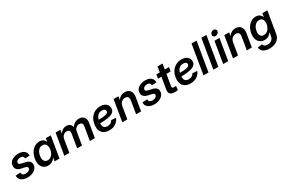

<svg xmlns="http://www.w3.org/2000/svg" viewBox="171 -2342 6191 4151"><g transform="rotate(-30 3266.5 -267.0)"><path d="M225.1 11.7Q164.1 11.7 117.7 -6.3Q71.3 -24.4 45.2 -58.6Q19 -92.8 17.6 -141.6Q17.1 -145 17.1 -147.9Q17.1 -150.9 17.6 -154.3L138.2 -160.6Q138.7 -121.1 161.4 -102.1Q184.1 -83 228.5 -83Q258.8 -83 284.7 -92Q310.5 -101.1 326.9 -117.7Q343.3 -134.3 344.2 -156.2Q345.2 -175.8 330.6 -188.2Q315.9 -200.7 285.2 -207.5L198.2 -226.1Q130.9 -241.2 97.4 -276.6Q64 -312 66.9 -365.2Q68.8 -418.5 100.8 -457.3Q132.8 -496.1 185.3 -517.3Q237.8 -538.6 300.8 -538.6Q389.6 -538.6 440.7 -500.5Q491.7 -462.4 495.6 -398.9Q496.1 -394 496.1 -388.9Q496.1 -383.8 495.6 -378.4L380.9 -372.6Q381.3 -405.8 360.8 -425.3Q340.3 -444.8 299.3 -444.8Q271 -444.8 246.8 -435.3Q222.7 -425.8 208 -409.4Q193.4 -393.1 191.9 -372.1Q190.9 -352.5 205.1 -340.1Q219.2 -327.6 251.5 -320.3L340.8 -300.8Q409.7 -286.1 442.4 -252.9Q475.1 -219.7 472.2 -168Q470.7 -127 450.7 -93.8Q430.7 -60.5 396.7 -36.9Q362.8 -13.2 318.6 -0.7Q274.4 11.7 225.1 11.7Z M739.3 10.3Q673.3 10.3 628.2 -23.4Q583 -57.1 564.7 -118.7Q546.4 -180.2 560.5 -264.2Q574.7 -349.1 613.8 -410.4Q652.8 -471.7 709 -504.9Q765.1 -538.1 829.6 -538.1Q869.6 -538.1 897.9 -525.9Q926.3 -513.7 944.1 -493.4Q961.9 -473.1 971.2 -448.7H974.6L987.8 -529.3H1110.8L1023.4 0H900.9L914.6 -81.5H910.2Q892.6 -56.2 867.7 -35.4Q842.8 -14.6 810.8 -2.2Q778.8 10.3 739.3 10.3ZM788.1 -93.3Q829.1 -93.3 861.8 -114.7Q894.5 -136.2 917 -174.8Q939.5 -213.4 947.8 -264.6Q956.1 -316.4 946.5 -354.5Q937 -392.6 911.1 -413.6Q885.3 -434.6 844.2 -434.6Q804.2 -434.6 772 -413.8Q739.7 -393.1 718 -355Q696.3 -316.9 687.5 -264.6Q678.7 -212.4 688 -173.8Q697.3 -135.3 722.7 -114.3Q748 -93.3 788.1 -93.3Z M1144 0 1231.4 -529.3H1350.6L1333.5 -408.2L1323.2 -412.1Q1343.8 -456.5 1372.6 -484.4Q1401.4 -512.2 1434.8 -525.4Q1468.3 -538.6 1502 -538.6Q1543.5 -538.6 1573.5 -521.5Q1603.5 -504.4 1619.9 -473.6Q1636.2 -442.9 1637.7 -401.4L1623 -409.7Q1640.6 -451.7 1670.2 -480.5Q1699.7 -509.3 1737.1 -523.9Q1774.4 -538.6 1815.4 -538.6Q1866.2 -538.6 1903.1 -516.4Q1939.9 -494.1 1957 -451.7Q1974.1 -409.2 1963.9 -348.6L1906.2 0H1781.2L1837.4 -338.4Q1843.3 -372.6 1834.7 -393.3Q1826.2 -414.1 1807.6 -423.3Q1789.1 -432.6 1764.6 -432.6Q1731.9 -432.6 1705.3 -418.2Q1678.7 -403.8 1661.6 -379.4Q1644.5 -355 1639.6 -324.2L1585.9 0H1464.4L1521 -344.2Q1528.3 -386.7 1508.1 -409.7Q1487.8 -432.6 1449.7 -432.6Q1420.4 -432.6 1393.1 -418.7Q1365.7 -404.8 1346.4 -378.4Q1327.1 -352.1 1320.8 -315.4L1269 0Z M2265.6 11.7Q2195.8 11.7 2144.5 -14.4Q2093.3 -40.5 2066.7 -91.8Q2040 -143.1 2043 -219.2Q2045.4 -288.6 2068.6 -347.2Q2091.8 -405.8 2132.6 -449Q2173.3 -492.2 2227.8 -516.1Q2282.2 -540 2346.7 -540Q2402.8 -540 2446.3 -522Q2489.7 -503.9 2514.6 -469.5Q2539.6 -435.1 2539.6 -385.3Q2539.6 -334.5 2511.5 -301.8Q2483.4 -269 2428.2 -251Q2373 -232.9 2291.3 -225.6Q2209.5 -218.3 2102.1 -218.3L2116.2 -301.8Q2208 -301.8 2267.6 -306.2Q2327.1 -310.5 2360.6 -320.1Q2394 -329.6 2407.5 -345.2Q2420.9 -360.8 2420.9 -382.8Q2420.9 -410.2 2398.2 -425.8Q2375.5 -441.4 2334 -441.4Q2285.2 -441.4 2252.9 -420.4Q2220.7 -399.4 2201.7 -365.5Q2182.6 -331.5 2174.1 -292Q2165.5 -252.4 2164.6 -215.3Q2163.6 -179.7 2172.4 -150.4Q2181.2 -121.1 2205.6 -103.8Q2230 -86.4 2274.9 -86.4Q2323.2 -86.4 2357.2 -106.7Q2391.1 -127 2406.2 -160.6L2522.5 -152.3Q2494.6 -78.1 2427.7 -33.2Q2360.8 11.7 2265.6 11.7Z M2765.6 -299.8 2716.3 0H2591.3L2678.7 -529.3H2799.3L2778.8 -396L2760.3 -399.9Q2795.4 -469.2 2844.2 -503.7Q2893.1 -538.1 2957.5 -538.1Q3014.6 -538.1 3053.7 -513.2Q3092.8 -488.3 3109.6 -441.7Q3126.5 -395 3115.2 -329.1L3061 0H2936L2988.8 -317.9Q2998 -374 2975.3 -401.9Q2952.6 -429.7 2905.8 -429.7Q2871.1 -429.7 2841.8 -414.8Q2812.5 -399.9 2792.7 -371.1Q2772.9 -342.3 2765.6 -299.8Z M3390.1 11.7Q3329.1 11.7 3282.7 -6.3Q3236.3 -24.4 3210.2 -58.6Q3184.1 -92.8 3182.6 -141.6Q3182.1 -145 3182.1 -147.9Q3182.1 -150.9 3182.6 -154.3L3303.2 -160.6Q3303.7 -121.1 3326.4 -102.1Q3349.1 -83 3393.6 -83Q3423.8 -83 3449.7 -92Q3475.6 -101.1 3491.9 -117.7Q3508.3 -134.3 3509.3 -156.2Q3510.3 -175.8 3495.6 -188.2Q3481 -200.7 3450.2 -207.5L3363.3 -226.1Q3295.9 -241.2 3262.5 -276.6Q3229 -312 3231.9 -365.2Q3233.9 -418.5 3265.9 -457.3Q3297.9 -496.1 3350.3 -517.3Q3402.8 -538.6 3465.8 -538.6Q3554.7 -538.6 3605.7 -500.5Q3656.7 -462.4 3660.6 -398.9Q3661.1 -394 3661.1 -388.9Q3661.1 -383.8 3660.6 -378.4L3545.9 -372.6Q3546.4 -405.8 3525.9 -425.3Q3505.4 -444.8 3464.4 -444.8Q3436 -444.8 3411.9 -435.3Q3387.7 -425.8 3373 -409.4Q3358.4 -393.1 3356.9 -372.1Q3356 -352.5 3370.1 -340.1Q3384.3 -327.6 3416.5 -320.3L3505.9 -300.8Q3574.7 -286.1 3607.4 -252.9Q3640.1 -219.7 3637.2 -168Q3635.7 -127 3615.7 -93.8Q3595.7 -60.5 3561.8 -36.9Q3527.8 -13.2 3483.6 -0.7Q3439.5 11.7 3390.1 11.7Z M4062.5 -529.3 4045.9 -429.7H3731.4L3747.6 -529.3ZM3855 -665H3980L3894.5 -150.4Q3890.1 -122.1 3900.1 -109.9Q3910.2 -97.7 3939.5 -97.7Q3949.7 -97.7 3964.8 -98.6Q3980 -99.6 3989.7 -100.6L3981.9 -2Q3965.3 0.5 3944.1 2Q3922.9 3.4 3902.3 3.4Q3823.2 3.4 3789.6 -31.7Q3755.9 -66.9 3767.1 -135.7Z M4293 11.7Q4223.1 11.7 4171.9 -14.4Q4120.6 -40.5 4094 -91.8Q4067.4 -143.1 4070.3 -219.2Q4072.8 -288.6 4095.9 -347.2Q4119.1 -405.8 4159.9 -449Q4200.7 -492.2 4255.1 -516.1Q4309.6 -540 4374 -540Q4430.2 -540 4473.6 -522Q4517.1 -503.9 4542 -469.5Q4566.9 -435.1 4566.9 -385.3Q4566.9 -334.5 4538.8 -301.8Q4510.7 -269 4455.6 -251Q4400.4 -232.9 4318.6 -225.6Q4236.8 -218.3 4129.4 -218.3L4143.6 -301.8Q4235.4 -301.8 4294.9 -306.2Q4354.5 -310.5 4387.9 -320.1Q4421.4 -329.6 4434.8 -345.2Q4448.2 -360.8 4448.2 -382.8Q4448.2 -410.2 4425.5 -425.8Q4402.8 -441.4 4361.3 -441.4Q4312.5 -441.4 4280.3 -420.4Q4248 -399.4 4229 -365.5Q4210 -331.5 4201.4 -292Q4192.9 -252.4 4191.9 -215.3Q4190.9 -179.7 4199.7 -150.4Q4208.5 -121.1 4232.9 -103.8Q4257.3 -86.4 4302.2 -86.4Q4350.6 -86.4 4384.5 -106.7Q4418.5 -127 4433.6 -160.6L4549.8 -152.3Q4522 -78.1 4455.1 -33.2Q4388.2 11.7 4293 11.7Z M4864.3 -727.5 4743.7 0H4618.7L4739.3 -727.5Z M5109.9 -727.5 4989.3 0H4864.3L4984.9 -727.5Z M5109.9 0 5197.3 -529.3H5322.3L5234.9 0ZM5272.5 -606Q5241.2 -606 5223.4 -626.2Q5205.6 -646.5 5210.4 -675.8Q5215.3 -705.6 5240 -725.6Q5264.6 -745.6 5295.4 -745.6Q5326.7 -745.6 5344.7 -725.6Q5362.8 -705.6 5357.9 -675.8Q5353.5 -646.5 5328.6 -626.2Q5303.7 -606 5272.5 -606Z M5529.8 -299.8 5480.5 0H5355.5L5442.9 -529.3H5563.5L5543 -396L5524.4 -399.9Q5559.6 -469.2 5608.4 -503.7Q5657.2 -538.1 5721.7 -538.1Q5778.8 -538.1 5817.9 -513.2Q5856.9 -488.3 5873.8 -441.7Q5890.6 -395 5879.4 -329.1L5825.2 0H5700.2L5752.9 -317.9Q5762.2 -374 5739.5 -401.9Q5716.8 -429.7 5669.9 -429.7Q5635.3 -429.7 5606 -414.8Q5576.7 -399.9 5556.9 -371.1Q5537.1 -342.3 5529.8 -299.8Z M6151.9 212.9Q6083 212.9 6035.6 194.1Q5988.3 175.3 5963.1 141.6Q5938 107.9 5935.1 64.5L6049.8 50.8Q6053.7 69.8 6065.4 84.7Q6077.1 99.6 6098.9 108.4Q6120.6 117.2 6153.3 117.2Q6214.4 117.2 6255.4 85.4Q6296.4 53.7 6306.2 -4.9L6319.8 -90.3L6314.5 -89.8Q6296.9 -64 6273.7 -44.2Q6250.5 -24.4 6220.9 -12.9Q6191.4 -1.5 6152.8 -1.5Q6094.7 -1.5 6051.8 -26.6Q6008.8 -51.8 5985.1 -98.1Q5961.4 -144.5 5961.4 -209.5Q5961.4 -270.5 5979.7 -328.9Q5998 -387.2 6032.7 -434.6Q6067.4 -481.9 6116.7 -510Q6166 -538.1 6227.5 -538.1Q6258.8 -538.1 6283.2 -530.5Q6307.6 -522.9 6325.7 -509.5Q6343.8 -496.1 6356.2 -479.2Q6368.7 -462.4 6375.5 -443.8L6379.4 -444.3L6393.6 -529.3H6516.6L6429.2 -2.4Q6417 74.2 6377.7 121.6Q6338.4 168.9 6280 190.9Q6221.7 212.9 6151.9 212.9ZM6187 -102.5Q6228.5 -102.5 6260.3 -121.6Q6292 -140.6 6313.7 -172.4Q6335.4 -204.1 6346.7 -242.4Q6357.9 -280.8 6357.9 -319.3Q6357.9 -373.5 6331.8 -404.5Q6305.7 -435.5 6256.3 -435.5Q6215.8 -435.5 6184.3 -416Q6152.8 -396.5 6131.1 -364.3Q6109.4 -332 6098.4 -293Q6087.4 -253.9 6087.4 -214.8Q6087.4 -161.1 6113.3 -131.8Q6139.2 -102.5 6187 -102.5Z"/></g></svg>

Font: Inter 24pt SemiBold
Style: Italic
Weight: 600
Italic angle: -9.3988°
Designer: Rasmus Andersson
Foundry: rsms
Version: Version 4.001;git-66647c0bb